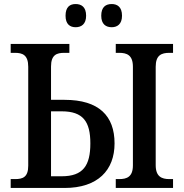

<svg xmlns="http://www.w3.org/2000/svg" viewBox="-20 -932 911 952"><path d="M534 -797C561 -797 585 -812 585 -854C585 -898 561 -912 534 -912C505 -912 482 -898 482 -854C482 -812 505 -797 534 -797ZM355 -797C383 -797 407 -812 407 -854C407 -898 383 -912 355 -912C327 -912 305 -898 305 -854C305 -812 327 -797 355 -797ZM33 0H300C465 0 548 -88 548 -221C548 -357 471 -437 300 -437H233V-602C233 -661 262 -670 299 -670H324V-714H33V-670H54C91 -670 120 -660 120 -601V-110C120 -53 92 -44 55 -44H33ZM554 0H838V-44H820C782 -44 752 -56 752 -113V-601C752 -659 781 -670 820 -670H838V-714H554V-670H571C609 -670 639 -659 639 -601V-112C639 -55 609 -44 571 -44H554ZM233 -58V-380H286C392 -380 428 -329 428 -221C428 -111 392 -58 286 -58Z"/></svg>

Font: Noto Serif SemiCondensed Medium
Style: Regular
Weight: 500
Width: 4
Designer: Monotype Design Team
Foundry: Monotype Imaging Inc.
Version: Version 2.014